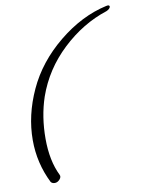

<svg xmlns="http://www.w3.org/2000/svg" viewBox="-84 -621 637 853"><g transform="rotate(-10 235.0 -195.0)"><path d="M462 -563Q470 -563 470 -556Q468 -546 452 -539Q341 -503 249 -416.5Q157 -330 116 -213Q87 -127 87 -27.5Q87 72 121 141Q126 151 116 162Q106 173 94 173Q82 173 76 165Q30 73 30 -31Q30 -143 81.5 -255Q133 -367 237 -452Q341 -537 455 -562Q459 -563 462 -563Z"/></g></svg>

Font: Allura
Style: Regular
Weight: 400
Designer: Robert E. Leuschke
Foundry: Robert E. Leuschke
Version: Version 1.004